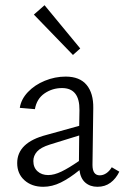

<svg xmlns="http://www.w3.org/2000/svg" viewBox="-20 -713 486 737"><path d="M438 -54Q425 -27 404 -11.5Q383 4 354 4Q326 4 307.5 -12Q289 -28 285 -60Q247 -29 213.5 -12.5Q180 4 146 4Q102 4 74 -21Q46 -46 46 -87Q46 -166 158 -195L284 -230L285 -290Q286 -375 218 -375Q181 -375 151 -354.5Q121 -334 114 -294L56 -299Q61 -332 87 -359.5Q113 -387 152 -403Q191 -419 232 -419Q286 -419 312.5 -387Q339 -355 338 -298L335 -80Q335 -40 363 -40Q376 -40 388 -48Q400 -56 409 -71ZM165 -41Q188 -41 216 -54.5Q244 -68 283 -95L284 -193L171 -158Q136 -147 122 -131Q108 -115 108 -95Q108 -70 124 -55.5Q140 -41 165 -41ZM110 -657 151 -693 288 -527 260 -502Z"/></svg>

Font: Ysabeau Semilight
Style: Regular
Weight: 300
Designer: Christian Thalmann (Catharsis Fonts)
Version: Version 0.003